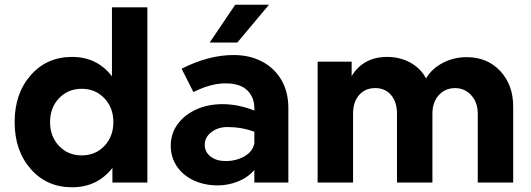

<svg xmlns="http://www.w3.org/2000/svg" viewBox="-20 -773 2248 813"><path d="M454 -450V-742H604V0H456V-62Q392 20 285 20Q178 20 110 -57.5Q42 -135 42 -256Q42 -377 110 -454.5Q178 -532 285 -532Q391 -532 454 -450ZM192 -256Q192 -195 230 -155Q268 -115 326 -115Q384 -115 422 -155Q460 -195 460 -256Q460 -317 422 -357Q384 -397 326 -397Q268 -397 230 -357Q192 -317 192 -256Z M1201 -315V0H1057V-53Q1029 -21 987.5 -4.5Q946 12 902 12Q846 12 800.5 -9Q755 -30 729 -68.5Q703 -107 703 -156Q703 -207 732 -247Q761 -287 811 -309.5Q861 -332 922 -332Q988 -332 1057 -305V-315Q1057 -361 1027 -390.5Q997 -420 935 -420Q872 -420 799 -383L749 -482Q863 -540 969 -540Q1037 -540 1089.5 -512.5Q1142 -485 1171.5 -434.5Q1201 -384 1201 -315ZM1057 -166V-215Q1004 -235 943 -235Q903 -235 875 -213.5Q847 -192 847 -160Q847 -129 872 -110Q897 -91 935 -91Q980 -91 1015 -111Q1050 -131 1057 -166ZM1119 -753 985 -593H868L976 -753Z M1325 0V-512H1469V-451Q1519 -532 1619 -532Q1674 -532 1718 -507.5Q1762 -483 1784 -441Q1809 -483 1855.5 -507Q1902 -531 1956 -531Q2043 -531 2098 -472.5Q2153 -414 2153 -322V0H2003V-292Q2003 -338 1976.5 -368.5Q1950 -399 1908 -400Q1865 -400 1838 -370Q1811 -340 1811 -292V0H1661V-292Q1661 -341 1636 -370.5Q1611 -400 1569 -400Q1526 -400 1500.5 -370.5Q1475 -341 1475 -292V0Z"/></svg>

Font: Metropolitano
Style: Bold
Weight: 700
Designer: Fonts by Alex Slobzheninov & Chris M. Simpson / Changes by Cristiano Sobral
Foundry: Fonts by Alex Slobzheninov & Chris M. Simpson / Changes by Cristiano Sobral
Version: Version 1.00;August 30, 2020;FontCreator 13.0.0.2681 64-bit